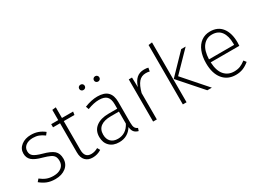

<svg xmlns="http://www.w3.org/2000/svg" viewBox="-34 -1394 2772 2058"><g transform="rotate(-30 1352.0 -365.0)"><path d="M392 -475 368 -444Q333 -470 301.5 -481.5Q270 -493 231 -493Q176 -493 142 -467.5Q108 -442 108 -398Q108 -358 137 -336Q166 -314 239 -294Q329 -270 367 -236.5Q405 -203 405 -138Q405 -70 354 -29.5Q303 11 223 11Q164 11 121 -6.5Q78 -24 40 -56L66 -86Q103 -57 139 -43Q175 -29 223 -29Q283 -29 320 -57.5Q357 -86 357 -137Q357 -171 345 -192Q333 -213 303 -227.5Q273 -242 216 -258Q132 -280 96 -312Q60 -344 60 -398Q60 -457 108 -494.5Q156 -532 229 -532Q276 -532 315.5 -518Q355 -504 392 -475Z M793 -21Q743 11 685 11Q628 11 595.5 -23Q563 -57 563 -123V-483H476V-522H563V-649L609 -654V-522H747L741 -483H609V-126Q609 -30 690 -30Q732 -30 774 -54Z M1262 -22 1251 11Q1217 2 1199.5 -19Q1182 -40 1178 -81Q1121 11 1013 11Q939 11 896 -31.5Q853 -74 853 -145Q853 -225 910 -268.5Q967 -312 1065 -312H1172V-367Q1172 -432 1143 -462Q1114 -492 1047 -492Q984 -492 905 -461L892 -498Q979 -532 1051 -532Q1137 -532 1177.5 -491Q1218 -450 1218 -370V-113Q1218 -69 1228.5 -50Q1239 -31 1262 -22ZM1172 -127V-276H1072Q990 -276 946 -243.5Q902 -211 902 -146Q902 -90 933 -59Q964 -28 1019 -28Q1120 -28 1172 -127ZM993 -699Q993 -685 983.5 -675.5Q974 -666 959 -666Q944 -666 934.5 -675.5Q925 -685 925 -699Q925 -713 934.5 -722.5Q944 -732 959 -732Q974 -732 983.5 -722.5Q993 -713 993 -699ZM1174 -699Q1174 -685 1164.5 -675.5Q1155 -666 1141 -666Q1126 -666 1116.5 -675.5Q1107 -685 1107 -699Q1107 -713 1116.5 -722.5Q1126 -732 1141 -732Q1155 -732 1164.5 -722.5Q1174 -713 1174 -699Z M1681 -526 1673 -483Q1652 -489 1627 -489Q1572 -489 1538 -449.5Q1504 -410 1482 -326V0H1436V-522H1476L1479 -401Q1500 -468 1536.5 -500Q1573 -532 1629 -532Q1663 -532 1681 -526Z M1850 0H1804V-735L1850 -741ZM1911 -287 2163 0H2107L1856 -285L2085 -522H2140Z M2642 -241H2288Q2293 -134 2339 -82Q2385 -30 2459 -30Q2501 -30 2533 -42.5Q2565 -55 2601 -83L2624 -53Q2586 -21 2546 -5Q2506 11 2457 11Q2356 11 2298 -60Q2240 -131 2240 -257Q2240 -340 2265 -402.5Q2290 -465 2336.5 -498.5Q2383 -532 2445 -532Q2542 -532 2593 -465Q2644 -398 2644 -282Q2644 -261 2642 -241ZM2599 -297Q2599 -388 2561 -440.5Q2523 -493 2447 -493Q2379 -493 2335.5 -439.5Q2292 -386 2288 -278H2599Z"/></g></svg>

Font: FiraGO ExtraLight
Style: Regular
Weight: 200
Designer: bBox Type
Foundry: bBox Type GmbH
Version: Version 1.001